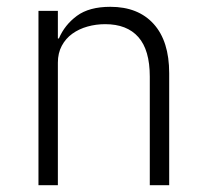

<svg xmlns="http://www.w3.org/2000/svg" viewBox="-20 -544 603 564"><path d="M93 0V-512H150V-431H153Q170 -471 206 -497.5Q242 -524 304 -524Q386 -524 431.5 -473.5Q477 -423 477 -329V0H420V-319Q420 -397 386.5 -435Q353 -473 289 -473Q262 -473 237 -466Q212 -459 192.5 -445Q173 -431 161.5 -409.5Q150 -388 150 -360V0Z"/></svg>

Font: IBM Plex Thai Light
Style: Regular
Weight: 300
Designer: Mike Abbink, Paul van der Laan, Pieter van Rosmalen, Ben Mitchell, Mark Frömberg
Foundry: Bold Monday
Version: Version 1.0